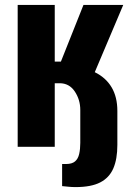

<svg xmlns="http://www.w3.org/2000/svg" viewBox="-20 -598 564 782"><path d="M288 164Q272 164 258.5 162.5Q245 161 233 160V70H249Q273 70 285.5 59.5Q298 49 302.5 29Q307 9 307 -16V-150Q307 -192 284.5 -225.5Q262 -259 223 -259H203V0H52V-578H203V-347H228L320 -578H482L366 -304Q411 -282 434.5 -242.5Q458 -203 458 -146V-8Q458 50 441.5 88Q425 126 388 145Q351 164 288 164Z"/></svg>

Font: Oswald SemiBold
Style: Regular
Weight: 600
Designer: Vernon Adams
Foundry: Vernon Adams
Version: Version 4.103;gftools[0.9.33.dev8+g029e19f]